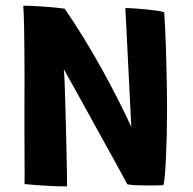

<svg xmlns="http://www.w3.org/2000/svg" viewBox="-20 -654 681 677"><path d="M216.5 3Q190.5 3.5 161 2Q131.5 0.5 106.2 -1.5Q81 -3.5 66.5 -5Q67 -11 66.8 -37.2Q66.5 -63.5 66.5 -103Q66.5 -142.5 66.2 -189.8Q66 -237 66.2 -286.5Q66.5 -336 66.5 -381.5Q66.5 -430.5 66 -478.2Q65.5 -526 64.8 -566.8Q64 -607.5 62 -634Q71.5 -634 90 -633.2Q108.5 -632.5 130.5 -631Q152.5 -629.5 173 -627.5Q193.5 -625.5 208 -623.5Q242.5 -573.5 275.2 -520Q308 -466.5 338 -412.5Q368 -358.5 394.5 -306.5Q421 -254.5 443 -206.5L422 -625.5Q435.5 -625.5 455 -624.2Q474.5 -623 495 -621Q515.5 -619 532.8 -616.5Q550 -614 559 -611Q560.5 -587 562.2 -555.5Q564 -524 565 -487.5Q566 -451 567 -412.8Q568 -374.5 568.5 -337Q569 -299.5 569 -266.5Q569 -221.5 568 -178Q567 -134.5 565.2 -97.5Q563.5 -60.5 561.2 -35Q559 -9.5 556 -1Q543.5 -0.5 529.5 -0.2Q515.5 0 501.5 0Q481 0 461.8 -0.8Q442.5 -1.5 429 -4Q423.5 -14 409.8 -39.5Q396 -65 376.2 -100.8Q356.5 -136.5 333.5 -178Q310.5 -219.5 287.2 -262Q264 -304.5 242.5 -342.8Q221 -381 205 -410Q206.5 -396 207.8 -364.8Q209 -333.5 210.2 -292.5Q211.5 -251.5 212.5 -207Q213.5 -162.5 214.5 -120.5Q215.5 -78.5 216 -46Q216.5 -13.5 216.5 3Z"/></svg>

Font: Grandstander Thin SemiBold
Style: Regular
Weight: 600
Version: Version 1.200